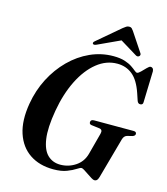

<svg xmlns="http://www.w3.org/2000/svg" viewBox="-131 -1002 967 1115"><g transform="rotate(15 353.0 -445.0)"><path d="M463 -713.5Q503.5 -713.5 530.8 -704.8Q558 -696 575.2 -684.5Q592.5 -673 602.5 -664.2Q612.5 -655.5 618.5 -655.5Q626.5 -655.5 640 -669Q653.5 -682.5 666.5 -696Q679.5 -709.5 687 -709.5Q704.5 -709.5 706 -687.5L700.5 -502.5Q701.5 -484.5 685.5 -483.5Q671.5 -482.5 665.5 -498L650.5 -542.5Q626 -614.5 587.5 -645.8Q549 -677 496 -677Q430 -677 373.8 -631.8Q317.5 -586.5 277.2 -506Q237 -425.5 218.5 -319.5Q200 -212.5 209.5 -147.8Q219 -83 249.8 -53.8Q280.5 -24.5 326 -24.5Q375.5 -24.5 416.8 -51.8Q458 -79 471.5 -128.5L506 -258Q513.5 -285 490.5 -287.5L442.5 -293.5Q429 -295.5 429.5 -308Q429.5 -324 450.5 -324H687.5Q705 -324 705 -310Q704.5 -298.5 688 -293.5L659 -286.5Q641 -281.5 634.5 -260.5L566 -14Q561.5 0.5 556 6Q550.5 11.5 541 11.5Q534.5 11.5 522.2 4Q510 -3.5 495.8 -13.2Q481.5 -23 469.5 -30.5Q457.5 -38 452 -38Q444 -38 425.2 -25.5Q406.5 -13 374.2 -0.5Q342 12 294 12Q210.5 12 152 -27.2Q93.5 -66.5 69 -141Q44.5 -215.5 62.5 -321Q76.5 -403.5 113.2 -474.8Q150 -546 204 -599.8Q258 -653.5 324.2 -683.5Q390.5 -713.5 463 -713.5ZM352 -753Q335.5 -745 329 -751Q322.5 -758.5 336 -769.5L471.5 -884.5Q482 -893 489.8 -897.8Q497.5 -902.5 507 -902.5Q517 -902.5 522 -897.8Q527 -893 533 -884.5L609.5 -769.5Q613 -764 611.2 -758.8Q609.5 -753.5 605.5 -751Q596 -744.5 584 -753L484 -814Z"/></g></svg>

Font: Fraunces 72pt SemiBold
Style: Italic
Weight: 600
Italic angle: -16°
Version: Version 1.000;[b76b70a41]